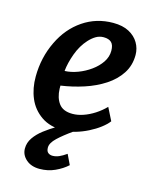

<svg xmlns="http://www.w3.org/2000/svg" viewBox="-117 -642 752 940"><g transform="rotate(15 259.0 -172.0)"><path d="M239 8Q171 8 126.5 -22.5Q81.5 -53.5 60.5 -103.2Q39.5 -153 40 -212.5Q40.5 -309 80.5 -391.5Q119 -472 186.8 -518Q254.5 -564 339.5 -564Q387.5 -564 419.8 -546.8Q452 -529.5 468.5 -501.2Q485 -473 485 -440Q485 -387 458.2 -346Q431.5 -305 386.2 -275.5Q341 -246 284.5 -227.5Q228 -209 168.5 -200.5Q168.5 -197 168.5 -193Q168.5 -189 168.5 -185Q170 -139.5 191.2 -110.8Q212.5 -82 260.5 -82Q287 -82 315.2 -91.8Q343.5 -101.5 371 -119.2Q398.5 -137 421.5 -160.5L454 -96Q441 -78.5 416.8 -60Q392.5 -41.5 361.8 -26Q331 -10.5 299 -1.2Q267 8 239 8ZM169.5 -275Q201.5 -276 235.5 -288.8Q269.5 -301.5 299 -322.8Q328.5 -344 346.8 -371.2Q365 -398.5 365 -429Q365 -458.5 351.8 -471.2Q338.5 -484 312 -484Q291.5 -484 273.8 -473.8Q256 -463.5 239 -445Q208 -411 190.8 -363.5Q173.5 -316 169.5 -275ZM174.5 220Q132 220 106 197Q80 174 80 141.5Q80 112 97.5 86.8Q115 61.5 143.2 40Q171.5 18.5 202.5 0L251.5 -28L289 0Q244 31.5 215.8 58.2Q187.5 85 187.5 108Q187.5 126.5 196.8 134Q206 141.5 219.5 141.5Q236 141.5 252.2 134.5Q268.5 127.5 289 113L313.5 164Q288.5 187 252.5 203.5Q216.5 220 174.5 220Z"/></g></svg>

Font: Merriweather Sans Medium
Style: Italic
Weight: 500
Italic angle: -7.5°
Designer: Eben Sorkin
Foundry: Eben Sorkin
Version: Version 2.001